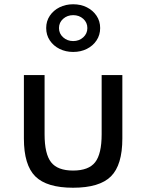

<svg xmlns="http://www.w3.org/2000/svg" viewBox="-20 -864 686 900"><path d="M322.5 16Q199 16 145.5 -37.2Q92 -90.5 92 -214.5V-512H189V-234.5Q189 -142.5 219.5 -103.5Q250 -64.5 322.5 -64.5Q395.5 -64.5 426 -103.5Q456.5 -142.5 456.5 -234.5V-512H553.5V-214.5Q553.5 -90.5 500 -37.2Q446.5 16 322.5 16ZM323 -620.5Q288 -620.5 259.2 -634.8Q230.5 -649 213.5 -674.5Q196.5 -700 196.5 -732.5Q196.5 -765 213.5 -790.2Q230.5 -815.5 259.2 -829.8Q288 -844 323 -844Q358.5 -844 387 -829.8Q415.5 -815.5 432.5 -790.2Q449.5 -765 449.5 -732.5Q449.5 -700 432.5 -674.5Q415.5 -649 387 -634.8Q358.5 -620.5 323 -620.5ZM323 -671.5Q351 -671.5 370.2 -689Q389.5 -706.5 389.5 -732.5Q389.5 -758.5 370.2 -775.8Q351 -793 323 -793Q295.5 -793 276 -775.8Q256.5 -758.5 256.5 -732.5Q256.5 -706.5 276 -689Q295.5 -671.5 323 -671.5Z"/></svg>

Font: Spartan Thin Medium
Style: Regular
Weight: 500
Version: Version 1.004